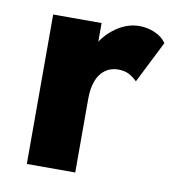

<svg xmlns="http://www.w3.org/2000/svg" viewBox="-61 -526 533 582"><g transform="rotate(10 205.5 -235.5)"><path d="M208 -460H59V0H208ZM341 -304 406 -433Q394 -451 371 -461Q348 -471 323 -471Q285 -471 250 -446Q215 -421 193.5 -378Q172 -335 172 -280L208 -227Q208 -260 217 -283Q226 -306 243 -318Q260 -330 282 -330Q302 -330 315.5 -323Q329 -316 341 -304Z"/></g></svg>

Font: Glinicke Jost Bold
Style: Bold
Weight: 700
Version: Version 3.710